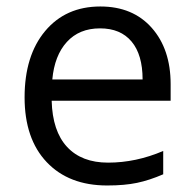

<svg xmlns="http://www.w3.org/2000/svg" viewBox="-20 -565 601 595"><path d="M312 9.8Q193.4 9.8 124.8 -62.5Q56.2 -134.8 56.2 -263.2Q56.2 -392.6 119.9 -468.8Q183.6 -544.9 291 -544.9Q391.6 -544.9 450.2 -478.8Q508.8 -412.6 508.8 -304.2V-252.9H140.1Q142.6 -158.7 187.7 -109.9Q232.9 -61 314.9 -61Q401.4 -61 485.8 -97.2V-24.9Q442.9 -6.3 404.5 1.7Q366.2 9.8 312 9.8ZM290 -477.1Q225.6 -477.1 187.3 -435.1Q148.9 -393.1 142.1 -318.8H421.9Q421.9 -395.5 387.7 -436.3Q353.5 -477.1 290 -477.1Z"/></svg>

Font: Zoram GWebM
Style: Regular
Weight: 400
Foundry: Ascender Corporation
Version: Version 1.000